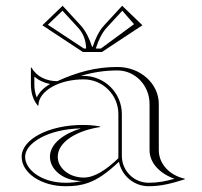

<svg xmlns="http://www.w3.org/2000/svg" viewBox="-20 -640 700 665"><path d="M298.9 -478C290.3 -504.2 278.3 -531.7 258.8 -552.8L196.9 -620L126.7 -552.5L266.9 -460H333.1L473.3 -552.5L403.1 -620L341.2 -552.8C321.7 -531.7 309.7 -504.2 301.1 -478ZM329.5 -472H311.8L312.5 -474.2C320.9 -499.7 332.4 -525.6 350 -544.7L403.6 -602.9L444.2 -556.3ZM270.5 -472 145.8 -554.3 196.4 -602.9 250 -544.7C268.9 -524.2 277.7 -500.1 278.2 -472ZM390 -245V-92C348 -52 308.1 -25 270 -25C220.3 -25 180 -57.3 180 -97C180 -149 246.7 -188 327 -200V-202C305.8 -205.7 287.6 -207.2 266.1 -207.2C149.6 -207.2 55 -157.9 55 -97C55 -40.7 123.1 5 207 5C235.3 5 259.6 2.5 286 -7C318.7 -18.7 350.7 -41 392 -79.7C401.4 -31.4 444 5 495 5C539.6 5 577 -5.4 620 -19V-21C568 -32.4 530 -71.8 530 -120V-280C530 -350.7 465.9 -408 387 -408C311.4 -408 247.8 -390.2 178.3 -358.9C140.3 -358.9 107.1 -374.5 89 -406H87V-349C87 -320.4 93.3 -295.5 111 -274H113C113 -324.3 183.2 -365.1 269.7 -365.1C336.1 -365.1 390 -311.3 390 -245ZM153.4 -349.1C132.4 -336.9 116.2 -321.2 107.4 -302.6C101.3 -316.7 99 -331.5 99 -349V-374.8C114.2 -361.3 133 -352.9 153.4 -349.1ZM263 -13C243.7 -8.5 226.9 -7 207 -7C125.7 -7 67 -51.3 67 -97C67 -144.4 146.9 -193.2 259.9 -195.2C201.4 -176.9 153 -142.9 153 -97C153 -50.6 202.3 -13 263 -13ZM259.1 -376.9C300.2 -389.3 341.4 -396 387 -396C448.3 -396 498 -344 498 -280V-120C498 -74.5 534.8 -38.3 584.4 -20.8C552.8 -12 527 -7 495 -7C443.7 -7 402 -48.7 402 -100V-245C402 -317.9 342.7 -377.1 269.7 -377.1C266.5 -377.1 262.6 -377 259.1 -376.9Z"/></svg>

Font: SortefaxS01
Style: Medium
Weight: 500
Designer: gluk
Foundry: gluk
Version: Version 0.261